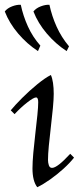

<svg xmlns="http://www.w3.org/2000/svg" viewBox="-35 -769 343 804"><path d="M121 15Q101 -11 101 -64Q101 -90 104.5 -129Q108 -168 113 -210Q118 -252 121.5 -287Q125 -322 125 -341Q125 -361 116 -361Q106 -361 79 -340Q52 -319 26 -291L10 -307Q28 -329 58 -359Q88 -389 121 -416Q154 -443 178 -455Q184 -442 187 -421.5Q190 -401 190 -376Q190 -354 186.5 -316.5Q183 -279 178 -237.5Q173 -196 169.5 -159Q166 -122 166 -99Q166 -88 169.5 -77Q173 -66 183 -66Q205 -66 259 -125L275 -109Q258 -87 231 -62.5Q204 -38 175 -17.5Q146 3 121 15ZM244 -555Q198 -585 161 -628.5Q124 -672 105 -721Q116 -735 136 -742.5Q156 -750 172 -749Q182 -702 202 -657.5Q222 -613 254 -575ZM124 -555Q78 -585 41 -628.5Q4 -672 -15 -721Q-4 -735 16 -742.5Q36 -750 52 -749Q62 -702 82 -658Q102 -614 134 -578Z"/></svg>

Font: Bona Nova SC
Style: Italic
Weight: 400
Italic angle: -4°
Designer: Mateusz Machalski
Foundry: Capitalics
Version: Version 4.001; ttfautohint (v1.8.4.7-5d5b)